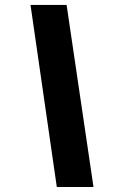

<svg xmlns="http://www.w3.org/2000/svg" viewBox="-20 -744 472 774"><path d="M209 9.8 103 -724.1H248.5L356.9 9.8Z"/></svg>

Font: Open Sans SemiCondensed ExtraBold
Style: Italic
Weight: 800
Width: 4
Italic angle: -12°
Designer: Monotype Design Team
Foundry: Monotype Imaging Inc.
Version: Version 3.003